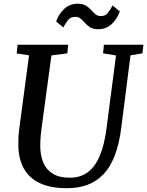

<svg xmlns="http://www.w3.org/2000/svg" viewBox="-20 -978 773 1008"><path d="M665 -687.5 616.5 -306Q605.5 -220 581.8 -159.5Q558 -99 521.8 -61.8Q485.5 -24.5 438 -7.2Q390.5 10 332.5 10Q243 10 187 -17.5Q131 -45 104.5 -94.5Q78 -144 76.5 -208.5Q76 -227.5 76.5 -248Q77 -268.5 79.5 -290L132.5 -687.5L67.5 -697.5L72.5 -743H338L333.5 -698L250 -687L197.5 -299.5Q194 -272 192.5 -248.2Q191 -224.5 191.5 -205Q192.5 -157.5 208.8 -121.2Q225 -85 258.8 -65Q292.5 -45 346.5 -45Q402 -45 440.8 -73.8Q479.5 -102.5 504 -160.5Q528.5 -218.5 539.5 -306L589 -687L521 -698L525.5 -743H733L727.5 -698ZM495.5 -824.5Q470 -824.5 454 -834.2Q438 -844 426.8 -857Q415.5 -870 404 -879.8Q392.5 -889.5 375 -889.5Q351 -889.5 337.8 -873.5Q324.5 -857.5 312.5 -834L274.5 -865.5Q289.5 -906.5 318.5 -932.5Q347.5 -958.5 388 -958.5Q414.5 -958.5 430.5 -948.8Q446.5 -939 457.8 -926.2Q469 -913.5 480.5 -903.8Q492 -894 509 -893.5Q532.5 -893.5 545.8 -909.8Q559 -926 571 -949.5L609 -918Q594 -876.5 565 -850.5Q536 -824.5 495.5 -824.5Z"/></svg>

Font: Merriweather Medium
Style: Italic
Weight: 500
Italic angle: -7.8°
Version: Version 2.101